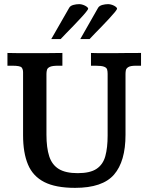

<svg xmlns="http://www.w3.org/2000/svg" viewBox="-20 -886 709 918"><path d="M338.9 12.2Q246.1 12.2 191.7 -15.6Q137.2 -43.5 113.8 -99.4Q90.3 -155.3 90.3 -239.7V-540.5Q90.3 -554.7 83.5 -563.2Q76.7 -571.8 38.6 -571.8H15.6V-632.8Q33.7 -632.3 57.9 -632.1Q82 -631.8 107.9 -631.8Q133.8 -631.8 155.3 -631.8Q185.1 -631.8 214.6 -632.1Q244.1 -632.3 278.3 -632.8V-571.8H257.8Q230.5 -571.8 218.8 -566.4Q207 -561 204.6 -552Q202.1 -543 202.1 -532.7V-242.2Q202.1 -179.7 215.3 -138.9Q228.5 -98.1 261 -78.1Q293.5 -58.1 351.6 -58.1Q411.1 -58.1 441.9 -78.9Q472.7 -99.6 483.6 -139.6Q494.6 -179.7 494.6 -237.3V-532.7Q494.6 -544.9 492.2 -553.7Q489.7 -562.5 477.5 -567.1Q465.3 -571.8 436.5 -571.8H415V-632.8Q425.8 -632.3 442.4 -632.1Q459 -631.8 477.5 -631.8Q496.1 -631.8 511.7 -631.8Q528.3 -631.8 545.9 -632.1Q563.5 -632.3 589.4 -632.6Q615.2 -632.8 654.3 -632.8V-571.8H630.4Q604 -571.8 593.8 -565.4Q583.5 -559.1 581.8 -550.3Q580.1 -541.5 580.1 -532.7V-241.7Q580.1 -114.3 525.1 -51Q470.2 12.2 338.9 12.2ZM363.8 -699.2 449.2 -849.1Q455.1 -858.4 469 -862.3Q482.9 -866.2 497.1 -866.2Q505.9 -866.2 515.9 -862.8Q525.9 -859.4 532.7 -854.2Q539.6 -849.1 539.6 -844.7Q539.6 -840.8 529.3 -828.1Q519 -815.4 502.9 -798.1Q486.8 -780.8 469 -762.2Q451.2 -743.7 434.8 -727.1Q418.5 -710.4 408.2 -699.2ZM225.1 -699.2 311 -849.1Q316.4 -858.4 330.3 -862.3Q344.2 -866.2 358.9 -866.2Q367.7 -866.2 377.4 -862.8Q387.2 -859.4 394.3 -854.2Q401.4 -849.1 401.4 -844.7Q401.4 -840.8 391.1 -828.1Q380.9 -815.4 364.7 -798.1Q348.6 -780.8 330.8 -762.2Q313 -743.7 296.6 -727.1Q280.3 -710.4 270 -699.2Z"/></svg>

Font: Kameron Medium
Style: Regular
Weight: 500
Designer: Vernon Adams
Foundry: Vernon Adams
Version: Version 1.100